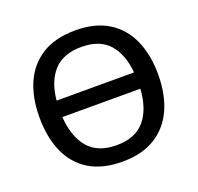

<svg xmlns="http://www.w3.org/2000/svg" viewBox="-128 -863 1041 1011"><g transform="rotate(-20 393.0 -357.5)"><path d="M725 -358Q725 -247 688 -164.5Q651 -82 577 -36Q503 10 393 10Q280 10 206 -36Q132 -82 96 -165Q60 -248 60 -359Q60 -469 96.5 -551Q133 -633 207 -679Q281 -725 394 -725Q504 -725 577.5 -679.5Q651 -634 688 -551.5Q725 -469 725 -358ZM394 -632Q291 -632 238 -573.5Q185 -515 175 -411H609Q600 -515 548 -573.5Q496 -632 394 -632ZM393 -82Q498 -82 551 -144.5Q604 -207 611 -319H174Q182 -207 235 -144.5Q288 -82 393 -82Z"/></g></svg>

Font: Noto Sans Medium
Style: Regular
Weight: 500
Designer: Monotype Design Team
Foundry: Monotype Imaging Inc.
Version: Version 2.007